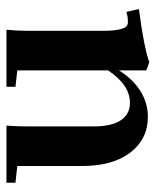

<svg xmlns="http://www.w3.org/2000/svg" viewBox="37 -512 491 606"><g transform="rotate(-90 283.0 -209.5)"><path d="M216.8 11.2Q146.5 11.2 104 -44.2Q61.5 -99.6 61.5 -197.3V-400.9L8.8 -406.7V-435.1H189Q186.5 -400.9 186.5 -370.1V-160.6Q186.5 -104 205.6 -74.7Q224.6 -45.4 261.2 -45.4Q317.4 -45.4 363.3 -114.3V-400.9L311.5 -406.7V-435.1H491.7Q488.3 -403.3 488.3 -370.1V-129.4Q488.3 -97.7 492.4 -79.6Q496.6 -61.5 502 -56.6Q507.3 -51.8 515.6 -51.8Q533.7 -51.8 547.9 -56.6L557.1 -17.1Q437.5 -1.5 389.2 15.6L363.3 6.3V-80.1Q335.4 -35.6 297.9 -12.2Q260.3 11.2 216.8 11.2Z"/></g></svg>

Font: Elstob
Style: Bold
Weight: 700
Designer: Peter S. Baker
Version: Version 1.015